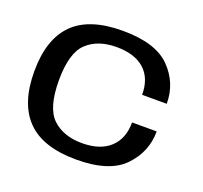

<svg xmlns="http://www.w3.org/2000/svg" viewBox="-119 -817 1013 960"><g transform="rotate(20 387.0 -337.5)"><path d="M378 4.5Q200.5 4.5 115.5 -81.5Q30.5 -167.5 30.5 -339Q30.5 -510 115.5 -595.2Q200.5 -680.5 378 -680.5Q553.5 -680.5 631 -601.8Q708.5 -523 708.5 -412.5H577.5Q577.5 -500 525.5 -546.8Q473.5 -593.5 376.5 -593.5Q277.5 -593.5 219.5 -539.2Q161.5 -485 161.5 -339Q161.5 -192 219.8 -137.2Q278 -82.5 376.5 -82.5Q473 -82.5 525.2 -130.8Q577.5 -179 577.5 -265.5H708.5Q708.5 -156.5 631.2 -76Q554 4.5 378 4.5Z"/></g></svg>

Font: Anybody ExtraExpanded Medium
Style: Regular
Weight: 500
Width: 8
Designer: Tyler Finck
Foundry: Etcetera Type Company
Version: Version 1.010; ttfautohint (v1.8.3) -l 8 -r 50 -G 200 -x 14 